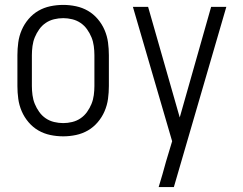

<svg xmlns="http://www.w3.org/2000/svg" viewBox="-20 -548 990 783"><path d="M238 8Q211 8 185 2.5Q159 -3 136.5 -16Q114 -29 96.5 -49.5Q79 -70 68.5 -94.5Q58 -119 54.5 -145Q51 -171 51 -197V-323Q51 -349 54.5 -375Q58 -401 68.5 -425.5Q79 -450 96.5 -470.5Q114 -491 136.5 -504Q159 -517 185 -522.5Q211 -528 238 -528Q264 -528 290 -522.5Q316 -517 338.5 -504Q361 -491 378.5 -470.5Q396 -450 406.5 -425.5Q417 -401 420.5 -375Q424 -349 424 -323V-197Q424 -171 420.5 -145Q417 -119 406.5 -94.5Q396 -70 378.5 -49.5Q361 -29 338.5 -16Q316 -3 290 2.5Q264 8 238 8ZM238 -46Q256 -46 274.5 -50.5Q293 -55 308.5 -65.5Q324 -76 335 -91.5Q346 -107 353 -124Q360 -141 362.5 -160Q365 -179 365 -197V-323Q365 -341 362.5 -360Q360 -379 353 -396Q346 -413 335 -428.5Q324 -444 308.5 -454.5Q293 -465 274.5 -469.5Q256 -474 238 -474Q219 -474 200.5 -469.5Q182 -465 166.5 -454.5Q151 -444 140 -428.5Q129 -413 122 -396Q115 -379 112.5 -360Q110 -341 110 -323V-197Q110 -179 112.5 -160Q115 -141 122 -124Q129 -107 140 -91.5Q151 -76 166.5 -65.5Q182 -55 200.5 -50.5Q219 -46 238 -46ZM627 215Q635 189 642.5 163Q650 137 657 111L682 28L522 -520H584L713 -69L841 -520H903L689 215Z"/></svg>

Font: Iosevka QP Light
Style: Regular
Weight: 300
Designer: Belleve Invis
Foundry: Belleve Invis
Version: Version 20.0.0; ttfautohint (v1.8.4)